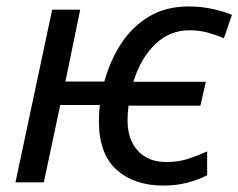

<svg xmlns="http://www.w3.org/2000/svg" viewBox="-20 -566 740 596"><path d="M486 10Q397 10 342 -39Q287 -88 287 -190Q287 -215 290 -240H167L116 0H28L142 -536H229L183 -313H304Q321 -376 355 -429Q389 -482 441.5 -514Q494 -546 566 -546Q602 -546 636 -539Q670 -532 700 -520L675 -447Q655 -456 627.5 -464Q600 -472 568 -472Q507 -472 462 -429Q417 -386 394 -312H619L602 -238H379Q377 -222 376.5 -212Q376 -202 376 -191Q376 -133 408 -98Q440 -63 496 -63Q534 -63 564 -73Q594 -83 623 -96V-22Q596 -8 562 1Q528 10 486 10Z"/></svg>

Font: Noto IKEA Latin
Style: Italic
Weight: 400
Italic angle: -12°
Designer: Monotype Design Team
Foundry: Monotype Imaging Inc.
Version: Version 1.0